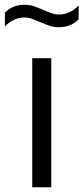

<svg xmlns="http://www.w3.org/2000/svg" viewBox="-60 -787 350 807"><path d="M75.5 0V-542.5H155.5V0ZM187 -672.5Q165 -672.5 145.5 -679.5Q126 -686.5 108 -694.5Q91 -702 75 -707.8Q59 -713.5 43 -713.5Q-3 -713.5 -39.5 -675.5V-733.5Q-8 -767 44 -767Q66 -767 85.5 -759.8Q105 -752.5 123 -745Q140 -737.5 156 -731.8Q172 -726 188 -726Q234 -726 270.5 -764V-706Q239 -672.5 187 -672.5Z"/></svg>

Font: Encode Sans
Style: Regular
Weight: 400
Designer: Multiple Designers
Foundry: Impallari Type
Version: Version 3.002; ttfautohint (v1.8.3) -l 8 -r 50 -G 200 -x 14 